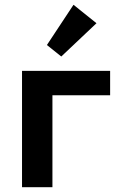

<svg xmlns="http://www.w3.org/2000/svg" viewBox="-20 -782 495 802"><path d="M236 -546 176 -594 287 -762 383 -685ZM72 0V-486H440V-384H199V0Z"/></svg>

Font: Cantarell
Style: Bold
Weight: 700
Designer: Dave Crossland, Nikolaus Waxweiler, Florian Fecher, Jacques Le Bailly, Eben Sorkin, Alexei Vanyashin, Alexios Zavras, Em
Version: Version 0.303